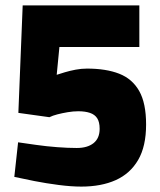

<svg xmlns="http://www.w3.org/2000/svg" viewBox="-20 -679 594 711"><path d="M281 12Q244 12 197.5 6Q151 0 107.5 -8.5Q64 -17 33 -24L47 -152Q75 -148 113.5 -142.5Q152 -137 192 -134Q232 -131 264 -131Q304 -131 326.5 -149Q349 -167 349 -202Q349 -227 340 -241Q331 -255 313 -261Q295 -267 270 -267Q251 -267 230.5 -263.5Q210 -260 192.5 -255.5Q175 -251 163 -245L48 -261L64 -659H496V-505H200L190 -402Q202 -406 220.5 -411.5Q239 -417 260 -421Q281 -425 302 -425Q373 -425 421.5 -406Q470 -387 495.5 -342Q521 -297 521 -218Q521 -137 491.5 -86.5Q462 -36 408.5 -12Q355 12 281 12Z"/></svg>

Font: Cairo Play Black
Style: Regular
Weight: 900
Version: Version 3.119